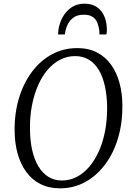

<svg xmlns="http://www.w3.org/2000/svg" viewBox="-20 -1014 717 1044"><path d="M306.5 10Q246 10 200 -13.2Q154 -36.5 123 -78.8Q92 -121 76 -178Q60 -235 59.5 -302.5Q58.5 -399.5 83.5 -481.5Q108.5 -563.5 154.5 -624.5Q200.5 -685.5 263.2 -719Q326 -752.5 400 -752.5Q461.5 -752.5 507.2 -728.8Q553 -705 583.5 -662.8Q614 -620.5 629.5 -564.2Q645 -508 645.5 -442.5Q646.5 -346.5 622.2 -264.2Q598 -182 552.2 -120.5Q506.5 -59 444 -24.5Q381.5 10 306.5 10ZM317.5 -32.5Q360 -32.5 397.8 -52.2Q435.5 -72 466 -108Q496.5 -144 518.5 -193.8Q540.5 -243.5 551.8 -304Q563 -364.5 562.5 -432.5Q561.5 -495.5 550.2 -546.2Q539 -597 517.2 -633.5Q495.5 -670 463.2 -689.5Q431 -709 388 -709Q345.5 -709 307.8 -689.8Q270 -670.5 239.5 -635.2Q209 -600 187.2 -550.5Q165.5 -501 153.8 -440.8Q142 -380.5 143 -311.5Q143.5 -248 155.2 -196.8Q167 -145.5 189.2 -108.8Q211.5 -72 243.5 -52.2Q275.5 -32.5 317.5 -32.5ZM438 -994Q472 -994 495.5 -982Q519 -970 533.2 -950Q547.5 -930 554.2 -905Q561 -880 561 -853Q561 -845 560.5 -838.8Q560 -832.5 558.5 -826.5H520.5Q520.5 -831 520.5 -835.8Q520.5 -840.5 520 -847.5Q517.5 -868 510.2 -888Q503 -908 485.5 -921Q468 -934 435.5 -934Q400 -934 378.5 -917.8Q357 -901.5 346.2 -877Q335.5 -852.5 332.5 -826.5H296Q296 -833 296.5 -838.5Q297 -844 297.5 -850.5Q303 -889 321.2 -921.5Q339.5 -954 369 -974Q398.5 -994 438 -994Z"/></svg>

Font: Merriweather 48pt Light
Style: Italic
Weight: 300
Italic angle: -7.8°
Version: Version 2.101